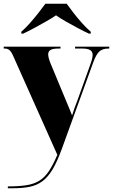

<svg xmlns="http://www.w3.org/2000/svg" viewBox="-23 -786 605 1028"><path d="M19 212Q79 212 119.5 205.5Q160 199 188.5 181Q217 163 239 130Q261 97 284 43L50 -481Q39 -507 29 -516.5Q19 -526 3 -526H-3V-536H301V-526H290Q260 -526 247.5 -518.5Q235 -511 235 -495Q235 -478 247 -448L328 -253Q337 -231 346 -210Q355 -189 363 -168Q370 -190 376.5 -209Q383 -228 391 -247L461 -442Q473 -474 473 -492Q473 -510 459.5 -518Q446 -526 418 -526H379V-536H562V-526H558Q526 -526 509 -510.5Q492 -495 477 -454L307 14Q283 80 258.5 121Q234 162 204.5 184Q175 206 136.5 214Q98 222 45 222H19ZM91 -616Q113 -635 136.5 -661.5Q160 -688 182 -716Q204 -744 220 -766H334Q350 -744 371.5 -716Q393 -688 417 -661.5Q441 -635 463 -616V-606H453Q427 -618 394 -635.5Q361 -653 329.5 -671Q298 -689 277 -704Q255 -689 223.5 -671Q192 -653 159.5 -635.5Q127 -618 101 -606H91Z"/></svg>

Font: Noto Serif Display SemiCondensed Black
Style: Regular
Weight: 900
Width: 4
Designer: Monotype Design Team
Foundry: Monotype Imaging Inc.
Version: Version 2.009